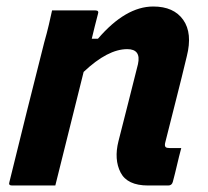

<svg xmlns="http://www.w3.org/2000/svg" viewBox="-20 -570 640 590"><path d="M140 -538H273Q285 -538 281 -527Q271 -489 262 -451H281Q366 -550 451 -550Q514 -550 543 -509Q572 -468 554 -397Q538 -330 521.5 -265.5Q505 -201 488 -133Q485 -122 489 -118Q492 -115 502 -115H537Q530 -89 524 -63Q518 -37 511 -11Q508 0 497 0H435Q371 0 350.5 -40Q330 -80 344 -136Q360 -198 374 -254Q388 -310 404 -373Q414 -419 371 -419Q311 -419 237 -349Q193 -174 150 0H17Q5 0 9 -11Q35 -118 62 -225.5Q89 -333 116 -440Q124 -468 130 -493.5Q136 -519 140 -538Z"/></svg>

Font: Recursive Mn Lnr St
Style: Bold Italic
Weight: 700
Italic angle: -15°
Monospace: yes
Version: Version 1.079;hotconv 1.0.112;makeotfexe 2.5.65598; ttfautoh